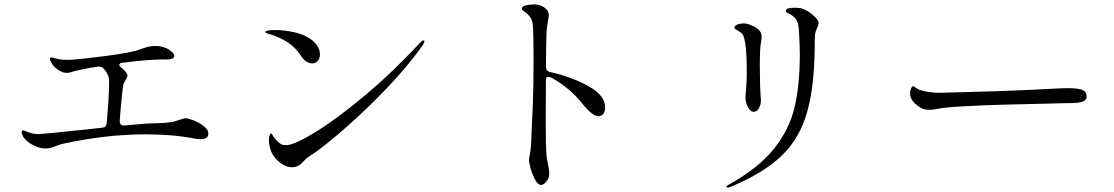

<svg xmlns="http://www.w3.org/2000/svg" viewBox="-20 -804 5040 869"><path d="M923 -200Q923 -174 889 -174Q873 -174 859 -177Q764 -196 637 -196Q579 -196 501 -190Q379 -179 259 -152Q251 -150 235 -144Q221 -138 210.5 -135Q200 -132 186 -132Q163 -132 137.5 -143.5Q112 -155 95 -172.5Q78 -190 78 -208Q78 -210 80 -212Q82 -214 84 -214Q88 -214 96.5 -210Q105 -206 112 -204Q132 -197 157 -197Q170 -197 370 -218L442 -226Q462 -228 463 -247Q474 -375 474 -430Q474 -444 473 -449Q468 -473 448 -495Q437 -505 420 -502Q378 -496 357 -491Q322 -484 307 -479Q292 -474 284 -474Q263 -474 244 -487Q225 -500 215 -516Q206 -530 206 -536Q206 -544 212 -544Q217 -544 226 -541Q229 -540 244.5 -536.5Q260 -533 288 -533Q321 -533 446 -549Q571 -565 606 -578Q639 -590 654.5 -593Q670 -596 684 -596Q708 -596 727.5 -588Q747 -580 758 -569Q769 -558 769 -551Q769 -543 759.5 -539Q750 -535 739 -535H720Q651 -535 535 -520Q520 -519 520 -510Q520 -504 531 -496Q557 -475 557 -461Q557 -456 549 -442Q540 -429 538 -419Q536 -409 530.5 -357Q525 -305 522 -257V-255Q522 -245 527.5 -240Q533 -235 543 -236Q643 -246 681 -246Q717 -246 754 -251Q769 -253 790 -261Q814 -269 820 -269Q831 -269 856.5 -259Q882 -249 902.5 -233Q923 -217 923 -200Z M1338 -557Q1315 -592 1278 -615Q1241 -638 1199 -650Q1191 -652 1186 -654Q1181 -656 1181 -659Q1181 -668 1227 -668Q1269 -668 1314.5 -657.5Q1360 -647 1390 -624Q1428 -594 1428 -558Q1428 -540 1418.5 -528.5Q1409 -517 1392 -517Q1364 -517 1338 -557ZM1197 -170Q1197 -183 1200.5 -191.5Q1204 -200 1207 -200Q1210 -200 1216 -189Q1222 -178 1232 -168Q1242 -158 1250.5 -152.5Q1259 -147 1275 -147Q1311 -147 1406 -205Q1501 -263 1627.5 -368.5Q1754 -474 1881 -610Q1890 -621 1897 -621Q1901 -621 1901 -617Q1901 -611 1891 -596Q1823 -501 1729 -403Q1635 -305 1547.5 -228.5Q1460 -152 1409 -116Q1397 -107 1389 -103Q1380 -97 1371 -90Q1362 -83 1351 -71Q1330 -47 1303 -47Q1270 -47 1239.5 -74.5Q1209 -102 1201 -139Q1197 -155 1197 -170Z M2470 -478Q2568 -456 2643.5 -414Q2719 -372 2719 -317Q2719 -300 2710.5 -289Q2702 -278 2689 -278Q2662 -278 2618 -332Q2559 -407 2476 -452Q2468 -456 2461 -456Q2451 -456 2451 -447L2450 -283Q2450 -114 2455 -88Q2456 -81 2461 -56.5Q2466 -32 2466 -18Q2466 2 2453 17.5Q2440 33 2429 33Q2415 33 2402.5 10.5Q2390 -12 2382 -40.5Q2374 -69 2374 -80Q2374 -86 2378 -104.5Q2382 -123 2384 -153L2387 -234Q2389 -264 2390 -292.5Q2391 -321 2392 -346Q2395 -413 2395 -550Q2395 -660 2391 -695Q2388 -716 2379 -727.5Q2370 -739 2361.5 -745.5Q2353 -752 2350 -754Q2342 -760 2342 -764Q2342 -776 2361 -780Q2380 -784 2397 -784Q2431 -784 2453 -762Q2464 -751 2464 -736Q2464 -729 2463 -724Q2462 -719 2461 -715Q2460 -710 2456.5 -687Q2453 -664 2453 -636Q2453 -629 2452 -590Q2451 -551 2451 -502Q2451 -482 2470 -478Z M3268 41Q3268 37 3285 28Q3416 -46 3484.5 -132.5Q3553 -219 3576.5 -319.5Q3600 -420 3600 -559Q3600 -601 3596 -665Q3594 -709 3575 -726Q3564 -736 3554 -740.5Q3544 -745 3540.5 -747.5Q3537 -750 3537 -755Q3537 -769 3576 -769Q3590 -769 3604 -767Q3629 -761 3657 -738Q3685 -715 3685 -699Q3685 -691 3678 -677Q3677 -675 3672.5 -663Q3668 -651 3668 -636Q3668 -593 3666 -535Q3660 -373 3624 -268Q3588 -163 3508.5 -90.5Q3429 -18 3288 41Q3278 45 3273 45Q3268 45 3268 41ZM3354 -366Q3354 -369 3357 -405.5Q3360 -442 3360 -469Q3360 -570 3352 -614Q3349 -633 3343.5 -644Q3338 -655 3325 -662Q3316 -667 3310 -671Q3304 -675 3304 -680Q3304 -687 3317 -692.5Q3330 -698 3346 -698Q3360 -698 3369 -694Q3402 -682 3414.5 -669Q3427 -656 3427 -638Q3427 -626 3424 -611Q3419 -584 3419 -507L3420 -429Q3420 -409 3422 -381Q3424 -357 3424 -351Q3424 -331 3415 -314.5Q3406 -298 3390 -298Q3378 -298 3366 -318Q3354 -338 3354 -366Z M4146 -317Q4128 -327 4113.5 -344Q4099 -361 4099 -381Q4099 -392 4103.5 -403Q4108 -414 4113 -414Q4115 -414 4122 -409Q4132 -401 4143 -397Q4183 -384 4233 -384Q4276 -385 4364 -387.5Q4452 -390 4514 -392Q4647 -397 4735 -402Q4786 -405 4815 -405Q4854 -405 4876 -398Q4898 -391 4898 -367Q4898 -343 4857 -339Q4837 -337 4802 -337L4512 -330Q4435 -328 4344.5 -323Q4254 -318 4227 -312Q4202 -307 4187 -307Q4161 -307 4146 -317Z"/></svg>

Font: Shippori Mincho B1
Style: Regular
Weight: 400
Designer: FONTDASU
Foundry: FONTDASU / Google Inc. / but / Adobe
Version: Version 3.110; ttfautohint (v1.8.3)